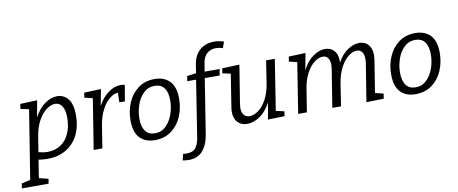

<svg xmlns="http://www.w3.org/2000/svg" viewBox="-134 -1138 4147 1739"><g transform="rotate(-10 1939.5 -269.0)"><path d="M545 -339Q545 -233 505 -155Q465 -77 392.5 -35Q320 7 223 7Q182 7 141 0L115 165L200 186L193 230H-53L-46 186L35 167L136 -465L59 -481L66 -526L222 -532L194 -377Q233 -455 290.5 -496Q348 -537 405 -537Q467 -537 506 -488.5Q545 -440 545 -339ZM152 -67Q197 -55 236 -55Q305 -55 356.5 -89.5Q408 -124 435.5 -186Q463 -248 463 -331Q463 -402 439 -437Q415 -472 376 -472Q338 -472 296 -441.5Q254 -411 220.5 -350.5Q187 -290 174 -205Z M1028 -531 1003 -384H952L954 -473Q916 -471 876.5 -439Q837 -407 805.5 -347.5Q774 -288 761 -207L728 0H648L722 -463L647 -481L654 -526L809 -532L780 -381Q818 -454 875.5 -495.5Q933 -537 989 -537Q1014 -537 1028 -531Z M1491 -323Q1491 -237 1459 -161Q1427 -85 1363.5 -38Q1300 9 1211 9Q1123 9 1073 -43.5Q1023 -96 1023 -206Q1023 -291 1055 -367Q1087 -443 1150 -490Q1213 -537 1302 -537Q1390 -537 1440.5 -484.5Q1491 -432 1491 -323ZM1105 -207Q1105 -132 1134.5 -92Q1164 -52 1223 -52Q1282 -52 1324 -93Q1366 -134 1387.5 -196.5Q1409 -259 1409 -322Q1409 -397 1379.5 -436.5Q1350 -476 1291 -476Q1231 -476 1189 -435Q1147 -394 1126 -332Q1105 -270 1105 -207Z M1773 -599 1761 -524H1899L1889 -466H1752L1672 39Q1657 133 1610 186Q1563 239 1481 239Q1466 239 1426 234L1439 176Q1453 178 1470 178Q1530 178 1555 146.5Q1580 115 1590 57L1672 -466H1591L1598 -512L1682 -524L1693 -595Q1707 -687 1760.5 -732Q1814 -777 1893 -777Q1936 -777 1981 -762L1961 -705Q1928 -716 1898 -716Q1849 -716 1815.5 -687Q1782 -658 1773 -599Z M2334 -62 2410 -45 2404 -1 2251 3 2277 -150Q2237 -71 2178 -31Q2119 9 2060 9Q2005 9 1972.5 -25.5Q1940 -60 1940 -122Q1940 -146 1944 -167L1991 -465L1916 -481L1923 -526L2082 -532L2026 -183Q2022 -155 2022 -144Q2022 -101 2041 -78.5Q2060 -56 2093 -56Q2132 -56 2173.5 -85.5Q2215 -115 2248 -174.5Q2281 -234 2295 -321L2327 -528H2407Z M3247 -65 3323 -47 3316 -1 3156 3 3212 -345Q3215 -366 3215 -384Q3215 -427 3198 -449.5Q3181 -472 3150 -472Q3114 -472 3074 -442Q3034 -412 3001.5 -352Q2969 -292 2955 -207L2923 0H2843L2898 -345Q2902 -375 2902 -386Q2902 -428 2884.5 -450Q2867 -472 2837 -472Q2801 -472 2760.5 -442Q2720 -412 2687.5 -352Q2655 -292 2642 -207L2609 0H2529L2602 -463L2528 -481L2535 -526L2690 -532L2661 -377Q2701 -457 2758 -497Q2815 -537 2869 -537Q2923 -537 2955 -499Q2987 -461 2983 -392Q3023 -465 3077.5 -501Q3132 -537 3183 -537Q3235 -537 3266.5 -502.5Q3298 -468 3298 -404Q3298 -391 3294 -361Z M3888 -323Q3888 -237 3856 -161Q3824 -85 3760.5 -38Q3697 9 3608 9Q3520 9 3470 -43.5Q3420 -96 3420 -206Q3420 -291 3452 -367Q3484 -443 3547 -490Q3610 -537 3699 -537Q3787 -537 3837.5 -484.5Q3888 -432 3888 -323ZM3502 -207Q3502 -132 3531.5 -92Q3561 -52 3620 -52Q3679 -52 3721 -93Q3763 -134 3784.5 -196.5Q3806 -259 3806 -322Q3806 -397 3776.5 -436.5Q3747 -476 3688 -476Q3628 -476 3586 -435Q3544 -394 3523 -332Q3502 -270 3502 -207Z"/></g></svg>

Font: Bitter Pro
Style: Italic
Weight: 400
Italic angle: -9°
Designer: Sol Matas, and Bitter project Authors
Foundry: Sol Matas
Version: Version 1.010